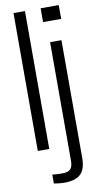

<svg xmlns="http://www.w3.org/2000/svg" viewBox="-108 -846 568 1097"><g transform="rotate(-10 176.0 -297.5)"><path d="M54.5 0V-800H121V0ZM212 -720V-800H317V-720ZM172.5 205Q159.5 205 142 203.2Q124.5 201.5 112.5 199V147.5Q124 149 140 149.8Q156 150.5 171 150.5Q203.5 150.5 217.5 136.5Q231.5 122.5 231.5 88V-600H297.5V83.5Q297.5 148 267.8 176.5Q238 205 172.5 205Z"/></g></svg>

Font: Big Shoulders Display Thin
Style: Regular
Weight: 400
Version: Version 2.002